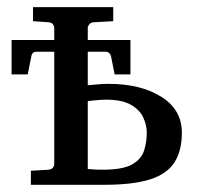

<svg xmlns="http://www.w3.org/2000/svg" viewBox="-20 -514 561 534"><path d="M485.8 -145Q485.8 -94.7 465.3 -62.5Q444.8 -30.3 397.5 -15.1Q350.1 0 269 0H65.9V-39.1L115.2 -42Q123.5 -43 127.2 -47.6Q130.9 -52.2 130.9 -57.1V-370.1H81.1Q68.8 -370.1 66.9 -356L57.1 -307.1H12.2V-402.8H130.9V-437Q130.9 -441.4 127.2 -446.5Q123.5 -451.7 115.2 -452.1L71.8 -455.1V-494.1H294.9V-455.1L241.2 -452.1Q232.9 -451.7 228.5 -446.5Q224.1 -441.4 224.1 -437V-402.8H342.8V-307.1H298.8L289.1 -356Q285.6 -370.1 273.9 -370.1H224.1V-276.9Q224.1 -276.9 244.9 -278.8Q265.6 -280.8 282.2 -280.8Q371.1 -280.8 428.5 -244.9Q485.8 -209 485.8 -145ZM388.2 -145Q388.2 -166.5 378.2 -187.7Q368.2 -209 343.5 -222.9Q318.8 -236.8 274.9 -236.8Q262.7 -236.8 243.4 -234.9Q224.1 -232.9 224.1 -232.9V-43.9Q224.1 -43.9 237.1 -43Q250 -42 265.1 -42Q321.3 -42 347.2 -56.6Q373 -71.3 380.6 -95Q388.2 -118.7 388.2 -145Z"/></svg>

Font: Charis
Style: Regular
Weight: 400
Designer: Walt Agee, Miriam Martin, Annie Olsen, Victor Gaultney, Lorna Priest, Alan Ward, Bob Hallissy, Martin Hosken, Sharon Cor
Foundry: SIL Global
Version: Version 7.000